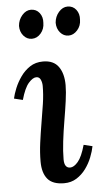

<svg xmlns="http://www.w3.org/2000/svg" viewBox="-54 -769 438 814"><g transform="rotate(-5 165.5 -361.5)"><path d="M141 -511Q186 -511 207 -481.5Q228 -452 228 -403Q228 -375 222.5 -335.5Q217 -296 209.5 -252Q202 -208 197 -166Q192 -124 192 -90Q192 -71 198.5 -62Q205 -53 217 -53Q233 -53 250.5 -73.5Q268 -94 282 -144L319 -135Q315 -114 305 -88.5Q295 -63 278.5 -40.5Q262 -18 239 -3.5Q216 11 186 11Q137 11 115.5 -15Q94 -41 94 -89Q94 -128 99.5 -169Q105 -210 112 -251Q119 -292 125 -331.5Q131 -371 131 -408Q131 -422 125.5 -434.5Q120 -447 107 -447Q92 -447 74 -426.5Q56 -406 42 -356L5 -365Q9 -384 19 -408.5Q29 -433 45.5 -456.5Q62 -480 85.5 -495.5Q109 -511 141 -511ZM259 -611Q238 -611 223.5 -628Q209 -645 209 -670Q211 -696 227.5 -715Q244 -734 265 -734Q288 -734 301.5 -716.5Q315 -699 313 -674Q313 -648 296.5 -629.5Q280 -611 259 -611ZM103 -611Q82 -611 67.5 -628Q53 -645 53 -670Q55 -696 71.5 -715Q88 -734 109 -734Q132 -734 145.5 -716.5Q159 -699 157 -674Q157 -648 141 -629.5Q125 -611 103 -611Z"/></g></svg>

Font: Lora Medium
Style: Italic
Weight: 500
Italic angle: -3°
Designer: Olga Karpushina, Alexei Vanyashin (Cyrillic)
Foundry: Cyreal
Version: Version 3.004